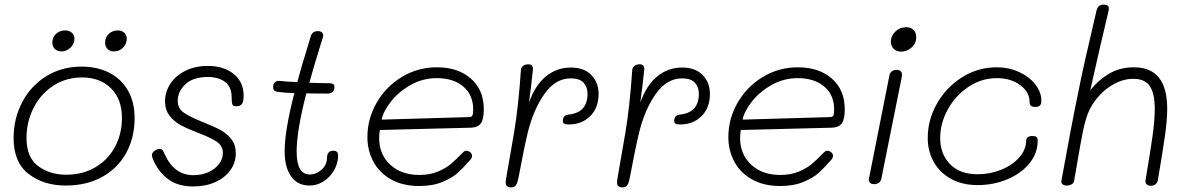

<svg xmlns="http://www.w3.org/2000/svg" viewBox="-20 -805 5142 833"><path d="M39 -206Q39 -291 76.5 -362Q114 -433 181 -474.5Q248 -516 334 -516Q401 -516 453 -490Q505 -464 534.5 -413.5Q564 -363 564 -293Q564 -207 527 -140.5Q490 -74 422.5 -37Q355 0 265 0Q170 0 104.5 -50Q39 -100 39 -206ZM509 -293Q509 -375 461.5 -422Q414 -469 336 -469Q266 -469 211 -433Q156 -397 125.5 -336.5Q95 -276 95 -206Q95 -122 145.5 -84.5Q196 -47 267 -47Q339 -47 394 -79.5Q449 -112 479 -168Q509 -224 509 -293ZM207 -620Q207 -643 223 -658Q239 -673 262 -673Q280 -673 291.5 -663Q303 -653 303 -637Q303 -615 286 -598.5Q269 -582 247 -582Q229 -582 218 -592.5Q207 -603 207 -620ZM436 -620Q436 -643 452 -658Q468 -673 491 -673Q508 -673 519 -663Q530 -653 530 -637Q530 -615 514 -598.5Q498 -582 475 -582Q457 -582 446.5 -592.5Q436 -603 436 -620Z M643 -116Q639 -126 639 -133Q640 -143 651 -151Q662 -159 673 -159Q681 -159 685 -154Q689 -149 695 -135Q736 -45 819 -45Q855 -45 884 -58Q913 -71 930 -93.5Q947 -116 947 -141Q947 -172 920.5 -190Q894 -208 839 -229Q794 -246 765 -261.5Q736 -277 716 -302.5Q696 -328 696 -366Q696 -405 718 -440Q740 -475 782.5 -497Q825 -519 882 -519Q950 -519 993.5 -484.5Q1037 -450 1037 -389Q1037 -365 1030 -354.5Q1023 -344 1005 -344Q991 -344 988 -352.5Q985 -361 985 -383Q985 -428 956.5 -449.5Q928 -471 882 -471Q818 -471 784.5 -439.5Q751 -408 751 -367Q751 -334 778.5 -315.5Q806 -297 863 -274Q909 -256 936.5 -241Q964 -226 983.5 -201.5Q1003 -177 1003 -141Q1003 -99 979 -66Q955 -33 913 -14.5Q871 4 818 4Q750 4 707 -29.5Q664 -63 643 -116Z M1447 -130Q1447 -98 1430 -67.5Q1413 -37 1384.5 -18.5Q1356 0 1323 0Q1271 0 1243 -39.5Q1215 -79 1215 -149Q1215 -238 1257 -401Q1216 -402 1182 -407Q1165 -409 1165 -426Q1165 -441 1172.5 -448Q1180 -455 1192 -454Q1233 -450 1270 -449Q1288 -518 1315 -603L1328 -647Q1335 -670 1359 -670Q1372 -670 1378.5 -662.5Q1385 -655 1381 -644Q1345 -529 1322 -446Q1376 -444 1407 -444Q1431 -444 1431 -429Q1431 -413 1423 -406Q1415 -399 1400 -399Q1341 -399 1309 -400Q1267 -237 1267 -148Q1267 -48 1323 -48Q1352 -48 1375.5 -69Q1399 -90 1399 -123Q1399 -135 1405.5 -143Q1412 -151 1427 -151Q1447 -151 1447 -130Z M1574 -210Q1574 -290 1614.5 -360Q1655 -430 1724 -471.5Q1793 -513 1876 -513Q1967 -513 2023 -464Q2079 -415 2079 -331Q2079 -287 2066 -269.5Q2053 -252 2023 -251L1628 -241Q1625 -223 1625 -206Q1625 -135 1673 -90.5Q1721 -46 1799 -46Q1845 -46 1879.5 -60.5Q1914 -75 1935.5 -93Q1957 -111 1989 -144Q1996 -151 2003 -151Q2012 -151 2020 -144.5Q2028 -138 2028 -129Q2028 -119 2018 -109Q1989 -76 1966 -55Q1943 -34 1900.5 -16Q1858 2 1799 2Q1727 2 1676 -27Q1625 -56 1599.5 -104.5Q1574 -153 1574 -210ZM2015 -297Q2026 -297 2029.5 -304Q2033 -311 2033 -330Q2033 -393 1990 -429.5Q1947 -466 1875 -466Q1814 -466 1761 -436Q1708 -406 1675 -363Q1642 -320 1636 -286Z M2577 -398Q2577 -337 2540.5 -301Q2504 -265 2448 -265Q2434 -265 2428 -268.5Q2422 -272 2422 -280Q2422 -306 2448 -308Q2529 -317 2529 -398Q2529 -427 2512 -446Q2495 -465 2456 -465Q2390 -465 2342.5 -398Q2295 -331 2270 -231Q2253 -160 2230 -37Q2225 -11 2218.5 -1.5Q2212 8 2197 8Q2174 8 2174 -14Q2174 -21 2175 -26L2210 -228Q2229 -340 2240 -501Q2241 -513 2250 -519.5Q2259 -526 2272 -526Q2294 -526 2292 -502Q2285 -434 2275 -360Q2302 -436 2349 -474Q2396 -512 2456 -512Q2514 -512 2545.5 -479.5Q2577 -447 2577 -398Z M3060 -398Q3060 -337 3023.5 -301Q2987 -265 2931 -265Q2917 -265 2911 -268.5Q2905 -272 2905 -280Q2905 -306 2931 -308Q3012 -317 3012 -398Q3012 -427 2995 -446Q2978 -465 2939 -465Q2873 -465 2825.5 -398Q2778 -331 2753 -231Q2736 -160 2713 -37Q2708 -11 2701.5 -1.5Q2695 8 2680 8Q2657 8 2657 -14Q2657 -21 2658 -26L2693 -228Q2712 -340 2723 -501Q2724 -513 2733 -519.5Q2742 -526 2755 -526Q2777 -526 2775 -502Q2768 -434 2758 -360Q2785 -436 2832 -474Q2879 -512 2939 -512Q2997 -512 3028.5 -479.5Q3060 -447 3060 -398Z M3140 -210Q3140 -290 3180.5 -360Q3221 -430 3290 -471.5Q3359 -513 3442 -513Q3533 -513 3589 -464Q3645 -415 3645 -331Q3645 -287 3632 -269.5Q3619 -252 3589 -251L3194 -241Q3191 -223 3191 -206Q3191 -135 3239 -90.5Q3287 -46 3365 -46Q3411 -46 3445.5 -60.5Q3480 -75 3501.5 -93Q3523 -111 3555 -144Q3562 -151 3569 -151Q3578 -151 3586 -144.5Q3594 -138 3594 -129Q3594 -119 3584 -109Q3555 -76 3532 -55Q3509 -34 3466.5 -16Q3424 2 3365 2Q3293 2 3242 -27Q3191 -56 3165.5 -104.5Q3140 -153 3140 -210ZM3581 -297Q3592 -297 3595.5 -304Q3599 -311 3599 -330Q3599 -393 3556 -429.5Q3513 -466 3441 -466Q3380 -466 3327 -436Q3274 -406 3241 -363Q3208 -320 3202 -286Z M3845 -624Q3845 -649 3864.5 -668Q3884 -687 3911 -687Q3931 -687 3943 -675.5Q3955 -664 3955 -644Q3955 -617 3935 -599Q3915 -581 3890 -581Q3870 -581 3857.5 -593Q3845 -605 3845 -624ZM3750 -30 3838 -474Q3840 -488 3848.5 -495Q3857 -502 3870 -502Q3884 -502 3889.5 -494Q3895 -486 3893 -474L3804 -31Q3802 -19 3793.5 -12.5Q3785 -6 3773 -6Q3760 -6 3754 -12.5Q3748 -19 3750 -30Z M4005 -206Q4005 -285 4045 -355.5Q4085 -426 4153.5 -469.5Q4222 -513 4305 -513Q4357 -513 4401.5 -492.5Q4446 -472 4472 -438.5Q4498 -405 4498 -368Q4498 -354 4492 -347.5Q4486 -341 4471 -341Q4447 -341 4447 -361Q4447 -406 4406 -436Q4365 -466 4305 -466Q4238 -466 4181.5 -428Q4125 -390 4092 -330Q4059 -270 4059 -206Q4059 -137 4101.5 -93Q4144 -49 4222 -49Q4275 -49 4323.5 -68.5Q4372 -88 4402 -122Q4432 -156 4432 -195Q4432 -204 4439 -209.5Q4446 -215 4459 -215Q4471 -215 4476.5 -211Q4482 -207 4482 -194Q4482 -140 4446 -96Q4410 -52 4350 -27Q4290 -2 4222 -2Q4154 -2 4105 -29.5Q4056 -57 4030.5 -103.5Q4005 -150 4005 -206Z M5044 -333Q5044 -284 5034 -214Q5024 -144 5003 -21Q5001 -12 4993 -5.5Q4985 1 4973 1Q4961 1 4954.5 -5.5Q4948 -12 4950 -24Q4971 -147 4980.5 -216Q4990 -285 4990 -333Q4990 -398 4969 -430.5Q4948 -463 4897 -463Q4855 -463 4815 -441.5Q4775 -420 4745 -385.5Q4715 -351 4700 -313Q4688 -282 4678 -233Q4668 -184 4653 -95L4640 -20Q4639 -11 4629.5 -5.5Q4620 0 4608 0Q4596 0 4589.5 -6Q4583 -12 4585 -21Q4626 -250 4660 -414Q4677 -503 4737 -758Q4743 -785 4768 -785Q4791 -785 4791 -768Q4791 -763 4790 -760Q4755 -614 4710 -413Q4742 -455 4789.5 -484Q4837 -513 4900 -513Q5044 -513 5044 -333Z"/></svg>

Font: Mali Light
Style: Italic
Weight: 300
Italic angle: -10°
Version: Version 1.000; ttfautohint (v1.6)